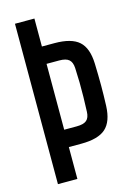

<svg xmlns="http://www.w3.org/2000/svg" viewBox="-121 -862 641 925"><g transform="rotate(-15 199.5 -400.0)"><path d="M49.5 0V-800H146.5V-660.5H209.5Q293.5 -660.5 331.2 -626.8Q369 -593 371.5 -515Q373.5 -454.5 373.5 -405.8Q373.5 -357 371.5 -304.5Q368.5 -226.5 330.8 -192.8Q293 -159 208.5 -159H146.5V0ZM146.5 -245.5H208.5Q243.5 -245.5 258.5 -258.5Q273.5 -271.5 274.5 -300.5Q276 -338.5 276.8 -374.2Q277.5 -410 277 -445.5Q276.5 -481 274.5 -519Q273 -548 258.2 -561Q243.5 -574 209.5 -574H146.5Z"/></g></svg>

Font: Big Shoulders Text Thin SemiBold
Style: Regular
Weight: 600
Version: Version 2.002